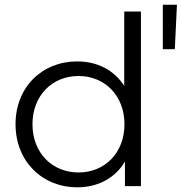

<svg xmlns="http://www.w3.org/2000/svg" viewBox="-20 -791 772 816"><path d="M308 5C396 5 468 -33 511 -104V0H579V-742H508V-426C464 -494 393 -530 308 -530C159 -530 46 -421 46 -263C46 -106 159 5 308 5ZM118 -263C118 -385 202 -468 314 -468C425 -468 509 -385 509 -263C509 -141 425 -58 314 -58C202 -58 118 -141 118 -263ZM672 -582H723L732 -771H672Z"/></svg>

Font: Malon Grotesk
Style: Regular
Weight: 400
Designer: Julieta Ulanovsky
Foundry: Julieta Ulanovsky
Version: Version 7.200